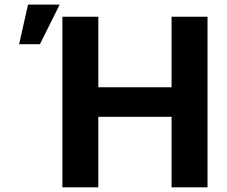

<svg xmlns="http://www.w3.org/2000/svg" viewBox="-20 -799 969 819"><path d="M246.1 0Q246.1 -181.6 246.1 -727.5Q284.2 -727.5 399.4 -727.5Q399.4 -652.3 399.4 -426.8Q477.5 -426.8 711.9 -426.8Q711.9 -502 711.9 -727.5Q750 -727.5 865.2 -727.5Q865.2 -545.9 865.2 0Q827.1 0 711.9 0Q711.9 -75.2 711.9 -300.8Q633.8 -300.8 399.4 -300.8Q399.4 -225.6 399.4 0Q361.3 0 246.1 0ZM61.5 -610.4Q71.3 -653.3 99.6 -779.3Q132.8 -779.3 234.4 -779.3Q213.9 -737.3 150.4 -610.4Q127.9 -610.4 61.5 -610.4Z"/></svg>

Font: DeepSea
Style: Bold
Weight: 700
Designer: Stem
Version: Version 3.019;git-0a5106e0b